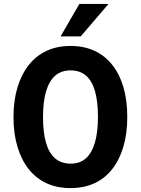

<svg xmlns="http://www.w3.org/2000/svg" viewBox="-20 -951 721 982"><path d="M341 11Q272 11 218.5 -13.5Q165 -38 127.5 -85Q90 -132 69.5 -199.5Q49 -267 49 -352Q49 -437 69.5 -504.5Q90 -572 128 -619.5Q166 -667 219.5 -691.5Q273 -716 341 -716Q409 -716 462.5 -691.5Q516 -667 553.5 -620Q591 -573 611 -506Q631 -439 631 -353Q631 -268 611 -200.5Q591 -133 553.5 -85.5Q516 -38 462.5 -13.5Q409 11 341 11ZM341 -114Q388 -114 418.5 -140.5Q449 -167 465 -220.5Q481 -274 481 -353Q481 -433 465.5 -486Q450 -539 419 -565Q388 -591 341 -591Q294 -591 263 -564.5Q232 -538 216 -485Q200 -432 200 -352Q200 -273 215.5 -220Q231 -167 262.5 -140.5Q294 -114 341 -114ZM290 -765 386 -931H535L393 -765Z"/></svg>

Font: Nunito Sans 10pt Condensed ExtraBold
Style: Regular
Weight: 800
Width: 3
Designer: Vernon Adams
Foundry: Vernon Adams
Version: Version 3.101;gftools[0.9.27]